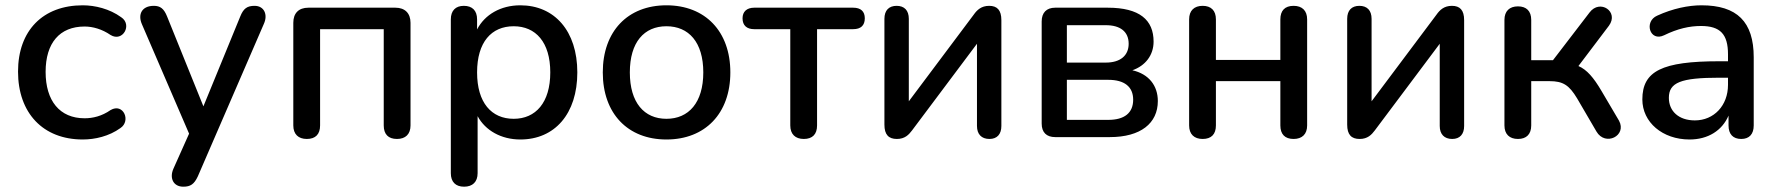

<svg xmlns="http://www.w3.org/2000/svg" viewBox="-20 -517 6707 724"><path d="M292 9C338 9 391 -3 434 -34C475 -61 445 -130 397 -102C364 -79 330 -71 299 -71C205 -71 152 -137 152 -246C152 -355 205 -417 299 -417C330 -417 365 -407 397 -385C443 -357 480 -424 437 -452C393 -484 338 -497 292 -497C142 -497 48 -402 48 -247C48 -91 142 9 292 9Z M671 187C698 187 712 178 726 148L975 -427C991 -462 976 -495 940 -495C912 -495 898 -485 886 -455L747 -116L610 -455C598 -485 584 -495 560 -495C515 -495 499 -463 515 -426L693 -13L634 119C618 155 634 187 671 187Z M1137 7C1170 7 1187 -11 1187 -44V-407H1427V-44C1427 -11 1444 7 1477 7C1509 7 1528 -11 1528 -44V-431C1528 -467 1507 -488 1471 -488H1143C1106 -488 1086 -467 1086 -431V-44C1086 -11 1105 7 1137 7Z M1730 187C1762 187 1781 169 1781 136V-79C1810 -25 1870 9 1942 9C2072 9 2157 -88 2157 -244C2157 -400 2071 -497 1942 -497C1868 -497 1808 -462 1779 -406V-444C1779 -477 1761 -495 1729 -495C1698 -495 1680 -477 1680 -444V136C1680 169 1698 187 1730 187ZM1917 -69C1833 -69 1779 -130 1779 -244C1779 -358 1833 -418 1917 -418C2000 -418 2055 -358 2055 -244C2055 -130 2000 -69 1917 -69Z M2493 9C2639 9 2734 -89 2734 -244C2734 -399 2639 -497 2493 -497C2347 -497 2253 -399 2253 -244C2253 -89 2347 9 2493 9ZM2493 -69C2409 -69 2355 -130 2355 -244C2355 -358 2409 -418 2493 -418C2577 -418 2632 -358 2632 -244C2632 -130 2577 -69 2493 -69Z M3011 7C3044 7 3061 -11 3061 -44V-407H3197C3226 -407 3241 -421 3241 -448C3241 -474 3226 -488 3197 -488H2824C2796 -488 2780 -473 2780 -448C2780 -421 2796 -407 2824 -407H2960V-44C2960 -11 2979 7 3011 7Z M3362 7C3392 7 3407 -9 3419 -25L3664 -352V-42C3664 -11 3681 7 3711 7C3740 7 3756 -11 3756 -42V-441C3756 -479 3740 -495 3710 -495C3680 -495 3664 -479 3652 -462L3407 -135V-446C3407 -478 3390 -495 3361 -495C3332 -495 3315 -478 3315 -446V-47C3315 -9 3331 7 3362 7Z M4165 0C4281 0 4346 -52 4346 -136C4346 -194 4312 -238 4250 -252C4299 -269 4330 -309 4330 -360C4330 -442 4277 -488 4157 -488H3959C3926 -488 3908 -469 3908 -436V-51C3908 -18 3926 0 3959 0ZM4003 -422H4150C4204 -422 4236 -398 4236 -352C4236 -307 4204 -281 4150 -281H4003ZM4003 -216H4159C4220 -216 4253 -190 4253 -141C4253 -91 4220 -65 4159 -65H4003Z M4515 7C4548 7 4565 -11 4565 -44V-211H4808V-44C4808 -11 4825 7 4858 7C4890 7 4909 -11 4909 -44V-444C4909 -477 4890 -495 4858 -495C4825 -495 4808 -477 4808 -444V-291H4565V-444C4565 -477 4547 -495 4515 -495C4483 -495 4464 -477 4464 -444V-44C4464 -11 4483 7 4515 7Z M5107 7C5137 7 5152 -9 5164 -25L5409 -352V-42C5409 -11 5426 7 5456 7C5485 7 5501 -11 5501 -42V-441C5501 -479 5485 -495 5455 -495C5425 -495 5409 -479 5397 -462L5152 -135V-446C5152 -478 5135 -495 5106 -495C5077 -495 5060 -478 5060 -446V-47C5060 -9 5076 7 5107 7Z M5704 7C5736 7 5754 -11 5754 -44V-211H5823C5874 -211 5897 -196 5927 -146L6000 -21C6033 36 6116 -5 6085 -62L6019 -174C5989 -225 5964 -254 5932 -268L6047 -420C6086 -473 6013 -522 5974 -470L5836 -290H5754V-442C5754 -475 5736 -493 5704 -493C5672 -493 5653 -475 5653 -442V-44C5653 -11 5672 7 5704 7Z M6351 9C6421 9 6474 -25 6498 -81V-44C6498 -11 6515 7 6546 7C6576 7 6593 -11 6593 -44V-301C6593 -435 6530 -497 6396 -497C6347 -497 6288 -485 6229 -458C6178 -436 6201 -358 6255 -384C6306 -409 6351 -419 6394 -419C6467 -419 6496 -388 6496 -312V-286H6463C6247 -286 6173 -249 6173 -142C6173 -56 6249 9 6351 9ZM6371 -63C6310 -63 6273 -98 6273 -148C6273 -206 6318 -224 6464 -224H6496V-197C6496 -119 6443 -63 6371 -63Z"/></svg>

Font: Nunito SemiBold
Style: Regular
Weight: 600
Designer: Vernon Adams
Foundry: Vernon Adams
Version: Version 3.602